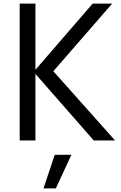

<svg xmlns="http://www.w3.org/2000/svg" viewBox="-20 -785 674 1073"><path d="M178 -372V0H90V-765H178V-395L498 -765H607L278 -387L623 0H504ZM286 80H379L292 268H223Z"/></svg>

Font: Application
Style: Regular
Weight: 400
Designer: Wei Huang
Foundry: Wei Huang
Version: Version 0.012